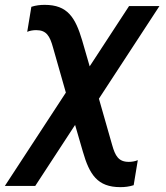

<svg xmlns="http://www.w3.org/2000/svg" viewBox="-61 -565 681 790"><path d="M-41 200H84L248 -51L280 59C307 153 340 205 434 205C453 205 470 203 489 197L506 94C494 99 481 101 469 101C427 101 413 77 400 30L346 -159L595 -540H470L308 -292L277 -399C249 -493 217 -545 123 -545C104 -545 87 -543 68 -537L51 -434C62 -439 76 -441 88 -441C130 -441 144 -417 157 -370L210 -184Z"/></svg>

Font: CommitMono
Style: Bold Italic
Weight: 700
Monospace: yes
Designer: Eigil Nikolajsen
Foundry: Eigil Nikolajsen
Version: Version 1.143